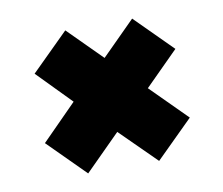

<svg xmlns="http://www.w3.org/2000/svg" viewBox="-53 -528 590 509"><g transform="rotate(-10 242.0 -274.0)"><path d="M341 -277 431 -367 332 -466 242 -376 152 -466 52 -367 141 -276 47 -181 146 -82 241 -177 337 -82 437 -181Z"/></g></svg>

Font: Raleway
Style: ExtraBold
Weight: 800
Designer: Matt McInerney, Pablo Impallari, Rodrigo Fuenzalida
Foundry: Matt McInerney, Pablo Impallari, Rodrigo Fuenzalida
Version: Version 3.000